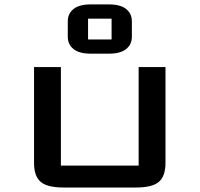

<svg xmlns="http://www.w3.org/2000/svg" viewBox="-20 -836 890 856"><path d="M477.5 -752.9H372.6V-660.2H477.5ZM384.8 -816.4H465.3Q516.6 -816.4 542.2 -795.9Q567.9 -775.4 567.9 -740.7V-672.4Q567.9 -637.7 542.2 -617.2Q516.6 -596.7 465.3 -596.7H384.8Q333.5 -596.7 307.9 -617.2Q282.2 -637.7 282.2 -672.4V-740.7Q282.2 -775.4 307.9 -795.9Q333.5 -816.4 384.8 -816.4ZM717.8 -537.1V-109.9Q717.8 -50.8 688.5 -25.4Q659.2 0 585.9 0H263.7Q190.4 0 161.1 -25.4Q131.8 -50.8 131.8 -109.9V-537.1H251.5V-97.7H598.1V-537.1Z"/></svg>

Font: Squarish Sans CT
Style: RegularSC
Weight: 400
Version: Version 0.9